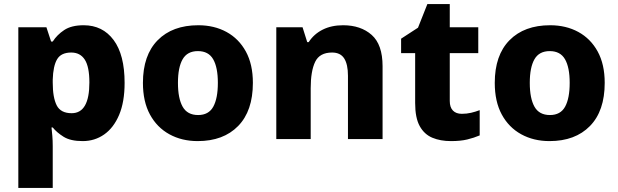

<svg xmlns="http://www.w3.org/2000/svg" viewBox="-20 -683 3035 943"><path d="M391 -559Q484 -559 538 -486.5Q592 -414 592 -276Q592 -182 565 -118.5Q538 -55 491.5 -22.5Q445 10 386 10Q326 10 292 -11.5Q258 -33 239 -57H233Q235 -39 237 -16Q239 7 239 34V240H70V-549H208L231 -479H239Q260 -512 295.5 -535.5Q331 -559 391 -559ZM330 -425Q280 -425 260.5 -392Q241 -359 239 -292V-277Q239 -204 258.5 -165.5Q278 -127 332 -127Q419 -127 419 -278Q419 -355 396.5 -390Q374 -425 330 -425Z M1222 -276Q1222 -138 1149.5 -64Q1077 10 951 10Q873 10 812 -23.5Q751 -57 716.5 -120.5Q682 -184 682 -276Q682 -412 754.5 -485.5Q827 -559 954 -559Q1032 -559 1092.5 -526Q1153 -493 1187.5 -430Q1222 -367 1222 -276ZM854 -276Q854 -200 877 -159Q900 -118 953 -118Q1005 -118 1027.5 -159Q1050 -200 1050 -276Q1050 -352 1027 -392Q1004 -432 952 -432Q900 -432 877 -392Q854 -352 854 -276Z M1665 -559Q1752 -559 1805.5 -511.5Q1859 -464 1859 -358V0H1689V-311Q1689 -367 1670.5 -396Q1652 -425 1611 -425Q1550 -425 1528 -379.5Q1506 -334 1506 -250V0H1337V-549H1466L1489 -476H1496Q1522 -516 1565 -537.5Q1608 -559 1665 -559Z M2248 -124Q2272 -124 2293.5 -129Q2315 -134 2336 -142V-18Q2308 -6 2275 2Q2242 10 2195 10Q2143 10 2103.5 -6.5Q2064 -23 2041.5 -63.5Q2019 -104 2019 -177V-422H1950V-493L2033 -547L2079 -663H2189V-549H2329V-422H2189V-187Q2189 -156 2204.5 -140Q2220 -124 2248 -124Z M2950 -276Q2950 -138 2877.5 -64Q2805 10 2679 10Q2601 10 2540 -23.5Q2479 -57 2444.5 -120.5Q2410 -184 2410 -276Q2410 -412 2482.5 -485.5Q2555 -559 2682 -559Q2760 -559 2820.5 -526Q2881 -493 2915.5 -430Q2950 -367 2950 -276ZM2582 -276Q2582 -200 2605 -159Q2628 -118 2681 -118Q2733 -118 2755.5 -159Q2778 -200 2778 -276Q2778 -352 2755 -392Q2732 -432 2680 -432Q2628 -432 2605 -392Q2582 -352 2582 -276Z"/></svg>

Font: Noto Sans Thai Looped ExtraBold
Style: Regular
Weight: 800
Designer: Sasikarn Vongin, Ben Mitchell
Foundry: The Fontpad Ltd
Version: Version 1.001; ttfautohint (v1.8.4.7-5d5b)